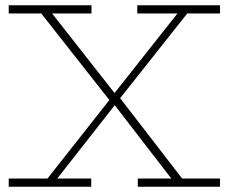

<svg xmlns="http://www.w3.org/2000/svg" viewBox="-20 -706 865 726"><path d="M640 -15 407 -317H402L125 -669H166L418 -348H424L681 -15ZM13 0V-31H169H183H325V0ZM501 0V-31H641H659H812V0ZM147 -15 404 -341 409 -349 662 -669H699L425 -323L420 -316L184 -15ZM13 -655V-686H326V-655H160H146ZM499 -655V-686H812V-655H674H661Z"/></svg>

Font: BioRhyme ExtraLight
Style: Regular
Weight: 250
Designer: Aoife Mooney
Foundry: Aoife Mooney Type
Version: Version 1.600;gftools[0.9.33]